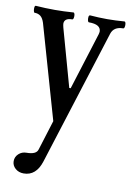

<svg xmlns="http://www.w3.org/2000/svg" viewBox="-81 -469 542 790"><g transform="rotate(10 190.0 -74.0)"><path d="M74 270Q53 270 39 257.5Q25 245 25 227Q25 209 38.5 196.5Q52 184 71 184Q112 184 118 162L157 37L45 -354Q39 -373 29 -381Q19 -389 4 -389Q1 -389 -0.5 -396.5Q-2 -404 -1 -411Q0 -418 4 -418Q44 -415 84 -415Q121 -415 161 -418Q165 -418 166.5 -411Q168 -404 166.5 -396.5Q165 -389 161 -389Q128 -389 128 -365Q128 -362 129 -358Q130 -354 131 -349L198 -109H204L279 -348Q280 -352 280.5 -355Q281 -358 281 -359Q281 -389 231 -389Q227 -389 225.5 -396.5Q224 -404 225 -411Q226 -418 231 -418Q267 -415 302 -415Q338 -415 374 -418Q378 -418 379.5 -411Q381 -404 379.5 -396.5Q378 -389 374 -389Q335 -389 325 -358L146 207Q126 270 74 270Z"/></g></svg>

Font: Junicode Two Beta Condensed Medium
Style: Regular
Weight: 500
Width: 3
Designer: Peter S. Baker
Foundry: Briery Creek Software
Version: Version 1.053; ttfautohint (v1.8.4)